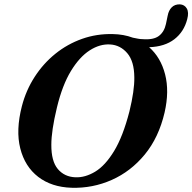

<svg xmlns="http://www.w3.org/2000/svg" viewBox="-20 -874 908 907"><path d="M513.5 -713Q564.5 -712 607.5 -696Q620.5 -693.5 632 -691.2Q643.5 -689 654 -689Q705 -685 730.5 -704.2Q756 -723.5 764 -761L772 -799.5Q776.5 -824.5 791 -839.2Q805.5 -854 830 -853.5Q852 -852 862.5 -833.8Q873 -815.5 864.5 -783.5Q849 -723.5 803.5 -688.5Q758 -653.5 684.5 -651Q739.5 -602.5 760 -522.5Q780.5 -442.5 757.5 -342.5Q730 -224.5 664 -144.2Q598 -64 507.8 -24Q417.5 16 318 13Q223.5 10 160.5 -38.5Q97.5 -87 75.8 -172.8Q54 -258.5 83.5 -373Q103 -448 143.8 -511Q184.5 -574 241.5 -620Q298.5 -666 367.8 -690.5Q437 -715 513.5 -713ZM336 -36.5Q382 -34.5 429.5 -63Q477 -91.5 519 -160.5Q561 -229.5 591.5 -348Q603.5 -397.5 609.2 -437.2Q615 -477 614.5 -508.5Q614 -584.5 581.2 -622.8Q548.5 -661 500.5 -664Q452 -667 404 -636.2Q356 -605.5 315.2 -538.8Q274.5 -472 249 -366.5Q235.5 -310.5 229 -266.8Q222.5 -223 222.5 -190.5Q222 -112.5 253.2 -75.5Q284.5 -38.5 336 -36.5Z"/></svg>

Font: Fraunces 9pt S000 SemiBold
Style: Italic
Weight: 600
Italic angle: -16°
Version: Version 1.000; ttfautohint (v1.8.3)